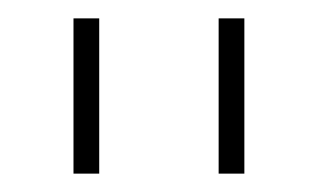

<svg xmlns="http://www.w3.org/2000/svg" viewBox="-20 -719 346 209"><path d="M60 -530V-699H88V-530ZM218 -530V-699H246V-530Z"/></svg>

Font: Prompt Thin
Style: Regular
Weight: 100
Designer: Katatrad Team
Foundry: CadsonDemak
Version: Version 1.030